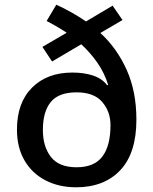

<svg xmlns="http://www.w3.org/2000/svg" viewBox="-20 -785 650 815"><path d="M219 -765Q252 -750 284 -732Q316 -714 345 -694L458 -761L500 -700L406 -645Q476 -581 517.5 -489Q559 -397 559 -277Q559 -135 490.5 -62.5Q422 10 303 10Q230 10 173 -19.5Q116 -49 84 -104Q52 -159 52 -235Q52 -349 116 -413Q180 -477 287 -477Q338 -477 376 -464Q414 -451 435 -423L439 -425Q423 -476 393.5 -518.5Q364 -561 325 -597L201 -524L160 -586L263 -646Q224 -672 178 -696ZM305 -393Q229 -393 195.5 -352Q162 -311 162 -233Q162 -163 196 -119Q230 -75 305 -75Q380 -75 414.5 -120.5Q449 -166 449 -254Q449 -311 414 -352Q379 -393 305 -393Z"/></svg>

Font: Noto Kufi Arabic Medium
Style: Regular
Weight: 500
Designer: Monotype Design Team, David Williams, Khaled Hosny
Foundry: Google LLC
Version: Version 2.109; ttfautohint (v1.8.4.7-5d5b)